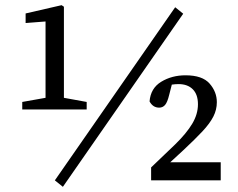

<svg xmlns="http://www.w3.org/2000/svg" viewBox="-20 -697 920 742"><path d="M66 -274V-303L156 -319V-614L79 -608V-645L218 -677L227 -671V-319L315 -303V-274ZM223 25 192 0 657 -669 688 -644ZM564 0V-50L657 -139Q701 -182 723 -219Q745 -256 745 -294Q745 -332 725 -352Q705 -372 670 -372Q664 -372 657.5 -371.5Q651 -371 644 -370L634 -331Q627 -302 618 -291.5Q609 -281 595 -281Q571 -281 558 -305Q562 -356 603 -381Q644 -406 697 -406Q762 -406 790 -374Q818 -342 818 -302Q818 -273 804.5 -246.5Q791 -220 762.5 -189.5Q734 -159 689 -117L638 -70H833V0Z"/></svg>

Font: Source Serif 4
Style: Regular
Weight: 400
Designer: Frank Grießhammer
Foundry: Adobe
Version: Version 4.005;hotconv 1.1.0;makeotfexe 2.6.0